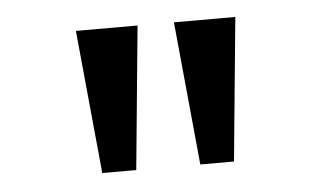

<svg xmlns="http://www.w3.org/2000/svg" viewBox="-32 -772 566 344"><g transform="rotate(-5 251.0 -600.0)"><path d="M401.4 -729 376.5 -471.2H315.9L291 -729ZM225.6 -729 200.7 -471.2H139.6L114.7 -729Z"/></g></svg>

Font: NotoSans
Style: Regular
Weight: 400
Designer: Monotype Design team
Foundry: Monotype Imaging Inc.
Version: Version 1.04; ttfautohint (v1.4.1)